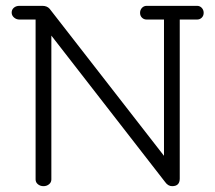

<svg xmlns="http://www.w3.org/2000/svg" viewBox="-20 -628 738 658"><path d="M156 -13Q156 -3 148 3.5Q140 10 129 10Q118 10 110 3.5Q102 -3 102 -13V-561H47Q36 -561 28 -568Q20 -575 20 -585Q20 -595 27.5 -601.5Q35 -608 47 -608H125Q141 -608 150 -598L542 -94V-561H483Q473 -561 466.5 -567.5Q460 -574 460 -584Q460 -594 466.5 -601Q473 -608 483 -608H655Q665 -608 671.5 -601Q678 -594 678 -584Q678 -574 671.5 -567.5Q665 -561 655 -561H596V-16Q596 10 570 10Q556 10 546 -4L156 -506Z"/></svg>

Font: Flamenco
Style: Regular
Weight: 400
Designer: Luciano Vergara
Foundry: Luciano Vergara
Version: Version 1.002